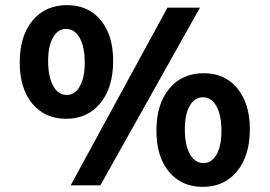

<svg xmlns="http://www.w3.org/2000/svg" viewBox="-20 -724 1053 750"><path d="M238 -260Q155 -260 106 -319.5Q57 -379 57 -480Q57 -583 107 -643.5Q157 -704 242 -704Q325 -704 373.5 -645Q422 -586 422 -486Q422 -382 372 -321Q322 -260 238 -260ZM256 0 634 -694H761L372 0ZM241 -353Q273 -353 292 -387Q311 -421 311 -479Q311 -540 291.5 -575.5Q272 -611 238 -611Q206 -611 187 -577.5Q168 -544 168 -486Q168 -425 187.5 -389Q207 -353 241 -353ZM772 6Q689 6 640 -53Q591 -112 591 -214Q591 -317 641 -377.5Q691 -438 776 -438Q859 -438 907.5 -378.5Q956 -319 956 -219Q956 -116 906 -55Q856 6 772 6ZM775 -87Q807 -87 826 -120.5Q845 -154 845 -213Q845 -274 825.5 -309Q806 -344 773 -344Q740 -344 721 -310.5Q702 -277 702 -219Q702 -158 721.5 -122.5Q741 -87 775 -87Z"/></svg>

Font: Cantarell
Style: Bold
Weight: 700
Designer: Dave Crossland, Nikolaus Waxweiler, Florian Fecher, Jacques Le Bailly, Eben Sorkin, Alexei Vanyashin, Alexios Zavras, Em
Version: Version 0.303